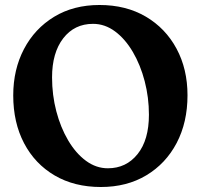

<svg xmlns="http://www.w3.org/2000/svg" viewBox="-20 -734 806 769"><path d="M378.5 -714Q484.5 -714 563.8 -667.5Q643 -621 687 -539.2Q731 -457.5 731 -352.5Q731 -244 687.5 -161.2Q644 -78.5 566 -31.8Q488 15 384 15Q278 15 199 -31.2Q120 -77.5 76.5 -160.2Q33 -243 33 -352Q33 -455.5 76 -537.5Q119 -619.5 196.8 -666.8Q274.5 -714 378.5 -714ZM576.5 -274.5Q576.5 -343.5 559.5 -408.8Q542.5 -474 512 -526Q481.5 -578 440.8 -608.2Q400 -638.5 352.5 -638.5Q278 -638.5 233.2 -580.5Q188.5 -522.5 188.5 -424Q188.5 -353.5 205.5 -288.5Q222.5 -223.5 253 -171.8Q283.5 -120 324.2 -90Q365 -60 412 -60Q485.5 -60 531 -116.8Q576.5 -173.5 576.5 -274.5Z"/></svg>

Font: Fraunces 72pt S100 SemiBold
Style: Regular
Weight: 600
Version: Version 1.000; ttfautohint (v1.8.3)